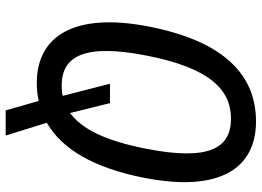

<svg xmlns="http://www.w3.org/2000/svg" viewBox="-140 -642 900 660"><g transform="rotate(90 310.0 -312.0)"><path d="M334.5 -240H268L309.5 -77.5C298.5 -75 286.5 -74 274.5 -74C173.5 -74 129 -150.5 171 -365.5C213 -580.5 286.5 -656 388 -656C489.5 -656 533.5 -580.5 491.5 -365.5C464 -224 423 -142.5 368.5 -103ZM591.5 -359C642 -618.5 558 -742 397.5 -742C237.5 -742 121.5 -632 71 -372.5C21.5 -116.5 104.5 11.5 265 11.5C286.5 11.5 307.5 9.5 327 5L359.5 118.5H446L402 -23C491.5 -74 557.5 -183.5 591.5 -359Z"/></g></svg>

Font: Monaspace Neon
Style: Italic
Weight: 400
Italic angle: -11°
Designer: Riley Cran & the Lettermatic Team
Foundry: Lettermatic
Version: Version 1.200 (Monaspace Neon)